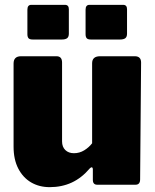

<svg xmlns="http://www.w3.org/2000/svg" viewBox="-20 -762 641 792"><path d="M285 -130Q308 -130 327.5 -142Q347 -154 360 -171V-501Q360 -530 393 -530H536Q562 -530 562 -504L558 -22Q558 0 539 0H381Q363 0 363 -20V-64Q363 -70 359.5 -71.5Q356 -73 351 -68Q317 -28 276 -9Q235 10 185 10Q142 10 108.5 -9.5Q75 -29 55.5 -66.5Q36 -104 36 -157V-500Q36 -530 67 -530H213Q236 -530 236 -504V-179Q236 -156 249.5 -143Q263 -130 285 -130ZM264 -724V-623Q264 -610 257 -604.5Q250 -599 235 -599H115Q102 -599 97.5 -604.5Q93 -610 93 -621V-722Q93 -742 109 -742H248Q264 -742 264 -724ZM504 -724V-623Q504 -610 497 -604.5Q490 -599 475 -599H355Q342 -599 337.5 -604.5Q333 -610 333 -621V-722Q333 -742 349 -742H488Q504 -742 504 -724Z"/></svg>

Font: Libre Franklin Black
Style: Regular
Weight: 900
Designer: Pablo Impallari, Rodrigo Fuenzalida, Nhung Nguyen
Foundry: Impallari Type
Version: Version 3.000